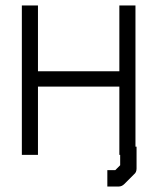

<svg xmlns="http://www.w3.org/2000/svg" viewBox="-20 -617 580 703"><path d="M60 -597H119V-356H417V-597H476V-80H480V0Q480 14 471 21L435 57Q426 66 414 66H373V36V6H402L420 -12V-50H417V-300H119V-50H60Z"/></svg>

Font: 3270 Nerd Font Mono
Style: Regular
Weight: 400
Monospace: yes
Version: Version 3.0.1;Nerd Fonts 3.0.0